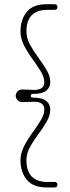

<svg xmlns="http://www.w3.org/2000/svg" viewBox="-20 -746 322 886"><path d="M122 -304Q122 -295.5 132 -295.5Q175 -295.5 193.5 -280.2Q212 -265 212 -241.5Q212 -213.5 195.5 -184.8Q179 -156 157 -127Q135 -98 118.5 -67.8Q102 -37.5 102 -6.5Q102 44 126.8 68.8Q151.5 93.5 197 93.5H231.5Q245 93.5 245 106.5Q245 119 231.5 119H195Q133 119 103.8 83.5Q74.5 48 74.5 -6.5Q74.5 -39 91 -71.2Q107.5 -103.5 129.5 -133.5Q151.5 -163.5 168 -190.8Q184.5 -218 184.5 -241Q184.5 -276.5 137.5 -276.5Q122.5 -276.5 112.2 -275.8Q102 -275 83.5 -275Q68.5 -275 60.5 -284.5Q52.5 -294 52.5 -304Q52.5 -314 60.2 -323.5Q68 -333 83 -333Q101.5 -333 112 -332Q122.5 -331 137.5 -331Q184.5 -331 184.5 -367Q184.5 -390 168 -417Q151.5 -444 129.5 -474Q107.5 -504 91 -536Q74.5 -568 74.5 -601Q74.5 -656 103.8 -691.2Q133 -726.5 195 -726.5H231.5Q245 -726.5 245 -713.5Q245 -700.5 231.5 -700.5H197Q151.5 -700.5 126.8 -676Q102 -651.5 102 -601Q102 -570 118.5 -539.8Q135 -509.5 157 -480Q179 -450.5 195.5 -422.2Q212 -394 212 -366.5Q212 -343 193.5 -327.8Q175 -312.5 132 -312.5Q122 -312.5 122 -304Z"/></svg>

Font: Fraunces 144pt SuperSoft Thin
Style: Regular
Weight: 100
Version: Version 1.000;[0bf87f6ff]